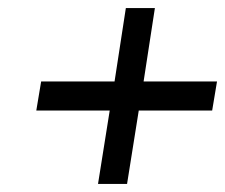

<svg xmlns="http://www.w3.org/2000/svg" viewBox="-20 -528 558 476"><path d="M70 -254H252L223 -72H295L324 -254H506L518 -326H336L364 -508H292L264 -326H82Z"/></svg>

Font: Charger Pro
Style: Obl
Weight: 400
Designer: Jasper
Foundry: Cannot Into Space Fonts
Version: Version 1.09